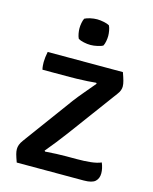

<svg xmlns="http://www.w3.org/2000/svg" viewBox="-105 -755 657 825"><g transform="rotate(15 223.0 -342.0)"><path d="M214 -319.5Q231.5 -342.5 253.2 -368Q275 -393.5 293.5 -416L290.5 -419.5Q276.5 -418 253 -416.5Q229.5 -415 204 -414.5Q178.5 -414 158 -414H53Q51 -421.5 50.2 -431Q49.5 -440.5 49.5 -447Q49.5 -456.5 51 -469.2Q52.5 -482 55 -493.5H389.5Q397.5 -471.5 401.2 -457.8Q405 -444 405 -433Q405 -425 401.8 -416Q398.5 -407 391.5 -398L229 -178Q212 -155 191 -128.5Q170 -102 152 -80.5L155 -77Q179 -79 204 -80Q229 -81 247 -81H294.5Q328.5 -81 356.2 -84Q384 -87 402.5 -95Q407.5 -82.5 410 -71.2Q412.5 -60 412.5 -49Q412.5 -26.5 398.5 -13.2Q384.5 0 347.5 0H49.5Q41.5 -22 38.2 -34.2Q35 -46.5 35 -56.5Q35 -65.5 38.5 -75.5Q42 -85.5 51 -97.5ZM160.5 -627Q160.5 -638 162.8 -650.5Q165 -663 169.5 -672Q178.5 -677 194.2 -680.5Q210 -684 224.5 -684Q238.5 -684 255 -680.5Q271.5 -677 279.5 -672Q284 -663 286.2 -650.2Q288.5 -637.5 288.5 -627Q288.5 -616.5 286.2 -604Q284 -591.5 279.5 -582.5Q272.5 -577.5 255.5 -573.8Q238.5 -570 224.5 -570Q210 -570 194 -573.5Q178 -577 169.5 -582.5Q165 -591.5 162.8 -604Q160.5 -616.5 160.5 -627Z"/></g></svg>

Font: Signika
Style: Regular
Weight: 400
Designer: Anna Giedry
Foundry: Anna Giedry
Version: Version 2.001